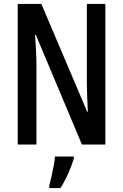

<svg xmlns="http://www.w3.org/2000/svg" viewBox="-20 -734 625 975"><path d="M515 0H396L162 -557H158Q161 -513 163 -475Q165 -437 165 -407V0H70V-714H190L423 -166H426Q424 -212 422.5 -249.5Q421 -287 421 -316V-714H515ZM355 71Q344 108 325.5 149Q307 190 287 221H230V209Q235 192 241 164.5Q247 137 252.5 109Q258 81 259 61H355Z"/></svg>

Font: Noto Sans Khmer UI ExtraCondensed Medium
Style: Regular
Weight: 500
Width: 2
Designer: Danh Hong and the Monotype Design Team
Foundry: Monotype Imaging Inc.
Version: Version 2.002; ttfautohint (v1.8.4.7-5d5b)